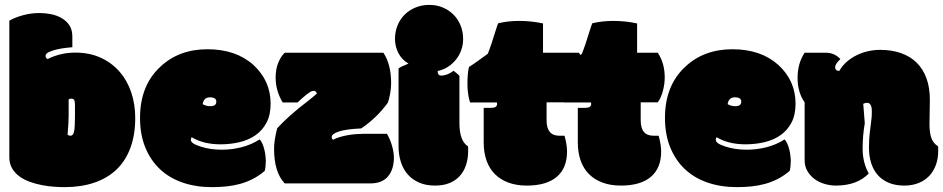

<svg xmlns="http://www.w3.org/2000/svg" viewBox="-20 -749 3851 784"><path d="M255.9 -199.7Q260.7 -194.8 267.6 -194.8Q278.3 -194.8 282.2 -210.4Q286.1 -227.1 286.1 -272.5V-322.3Q286.1 -335.4 282.7 -340.8Q279.3 -346.2 271.5 -346.2Q263.7 -346.2 260.3 -342.8V-277.3Q260.3 -248 255.9 -199.7ZM275.4 -556.2Q268.6 -555.7 250.7 -553.7Q232.9 -551.8 214.1 -547.6Q195.3 -543.5 180.7 -536.9Q166 -530.3 166 -520.5Q166 -512.7 173.8 -507.8Q227.5 -534.2 287.6 -534.2Q345.7 -534.2 391.1 -513.4Q436.5 -492.7 468 -456.5Q499.5 -420.4 515.9 -371.8Q532.2 -323.2 532.2 -267.6Q532.2 -198.7 512.7 -145.8Q493.2 -92.8 456.1 -57.1Q418.9 -21.5 365.2 -3.2Q311.5 15.1 243.7 15.1Q224.1 15.1 200 13.4Q175.8 11.7 150.6 6.8Q125.5 2 101.8 -6.6Q78.1 -15.1 59.3 -28.8Q40.5 -42.5 29.3 -61.8Q18.1 -81.1 18.1 -107.4V-664.6Q41.5 -678.2 74.5 -687Q107.4 -695.8 141.1 -695.8Q164.1 -695.8 188 -691.2Q211.9 -686.5 231.4 -675.3Q251 -664.1 263.2 -645.8Q275.4 -627.4 275.4 -599.6Z M838.9 -315.4Q863.3 -315.4 863.3 -334Q863.3 -351.6 837.4 -351.6Q811.5 -351.6 807.6 -323.7Q821.8 -315.4 838.9 -315.4ZM845.2 15.1Q779.3 15.1 725.1 -3.7Q670.9 -22.5 632.6 -58.8Q594.2 -95.2 573 -147.7Q551.8 -200.2 551.8 -267.6Q551.8 -399.4 634.3 -476.1Q710.4 -547.9 827.1 -547.9Q943.4 -547.9 1014.6 -483.9Q1085 -419.4 1085 -325.7Q1085 -279.8 1068.4 -248.3Q1051.8 -216.8 1023.4 -197Q995.1 -177.2 958 -168.5Q920.9 -159.7 880.4 -159.7Q811 -159.7 763.2 -188.5Q759.3 -185.5 759.3 -177.7Q759.3 -163.1 797.9 -150.9Q836.9 -137.7 885.7 -137.7Q904.8 -137.7 925.3 -140.1Q945.8 -142.6 965.8 -147.7Q985.8 -152.8 1004.9 -160.9Q1023.9 -168.9 1039.6 -179.7Q1046.4 -173.8 1051.3 -162.6Q1056.2 -151.4 1059.3 -138.7Q1062.5 -126 1064 -113.3Q1065.4 -100.6 1065.4 -91.8Q1065.4 -68.8 1061 -51.3Q1037.6 -31.2 1012.2 -18.3Q986.8 -5.4 960 2Q933.1 9.3 904.3 12.2Q875.5 15.1 845.2 15.1Z M1577.1 -408.7Q1577.1 -390.6 1573.5 -368.9Q1569.8 -347.2 1564 -330.1Q1518.6 -267.6 1455.1 -224.6Q1392.1 -221.7 1363.3 -211.9Q1334.5 -202.1 1334.5 -189.9Q1334.5 -182.1 1339.8 -178.2Q1352.5 -185.1 1368.4 -189.7Q1384.3 -194.3 1401.4 -197.3Q1418.5 -200.2 1435.1 -201.4Q1451.7 -202.6 1465.8 -202.6H1560.1Q1566.4 -191.9 1571.8 -179.2Q1577.1 -166.5 1580.8 -153.6Q1584.5 -140.6 1586.4 -128.4Q1588.4 -116.2 1588.4 -106Q1588.4 -57.6 1564.5 -28.8Q1540.5 0 1490.7 0H1142.6Q1099.1 -45.9 1099.1 -141.6Q1099.1 -175.8 1111.8 -225.1Q1134.3 -250 1165.5 -277.8Q1196.8 -305.7 1237.8 -336.9Q1246.1 -343.3 1255.1 -350.8Q1264.2 -358.4 1273.9 -366.7Q1271 -377.9 1260.7 -377.9Q1259.8 -377.9 1258.1 -377.7Q1256.3 -377.4 1253.9 -377Q1239.7 -372.6 1194.8 -330.6H1134.3Q1105.5 -378.4 1105.5 -432.1Q1105.5 -466.3 1116.2 -492.7Q1127 -519 1142.6 -533.7H1545.4Q1577.1 -487.3 1577.1 -408.7Z M1856 -246.1Q1856 -173.3 1891.1 -151.4Q1891.6 -149.9 1891.6 -142.1V-133.3Q1891.6 -101.1 1882.8 -74.7Q1874 -48.3 1856.9 -29.8Q1839.8 -11.2 1814.7 -1.2Q1789.6 8.8 1756.3 8.8Q1719.7 8.8 1691.9 -3.2Q1664.1 -15.1 1645.3 -36.4Q1626.5 -57.6 1616.9 -87.4Q1607.4 -117.2 1607.4 -152.3V-469.7Q1616.2 -476.1 1626.5 -480Q1636.7 -483.9 1647.9 -489.7Q1634.8 -496.6 1624.3 -507.6Q1613.8 -518.6 1606.9 -532Q1600.1 -545.4 1596.4 -560.1Q1592.8 -574.7 1592.8 -589.4Q1592.8 -619.6 1603.3 -645.3Q1613.8 -670.9 1632.6 -689.5Q1651.4 -708 1677 -718.5Q1702.6 -729 1732.9 -729Q1763.2 -729 1788.3 -718.3Q1813.5 -707.5 1832 -689Q1850.6 -670.4 1860.8 -644.8Q1871.1 -619.1 1871.1 -589.4Q1871.1 -565.9 1863.5 -544.7Q1856 -523.4 1842 -505.9Q1828.1 -488.3 1809.1 -476.1Q1790 -463.9 1767.1 -459Q1767.1 -440.4 1781.2 -440.4Q1806.6 -440.4 1832 -460Q1851.1 -445.3 1856 -439.5Z M1955.1 -308.6H1985.4Q2009.8 -308.6 2009.8 -324.7Q2009.8 -325.7 2008.8 -330.6H1899.4Q1888.7 -364.3 1888.7 -407.2Q1888.7 -450.2 1895 -475.6Q1909.2 -484.4 1928 -497.8Q1946.8 -511.2 1971.7 -529.3Q1978.5 -545.9 1987.3 -572Q1996.1 -598.1 2007.3 -634.8Q2008.8 -639.6 2010.5 -644.3Q2012.2 -648.9 2014.2 -653.8Q2053.2 -663.6 2100.1 -663.6Q2149.9 -663.6 2197.3 -653.3V-533.7H2343.8Q2372.1 -490.7 2372.1 -432.6Q2372.1 -406.2 2364.7 -378.4Q2357.4 -350.6 2343.8 -331.1H2211.9V-257.3Q2211.9 -194.8 2264.2 -194.8H2285.2Q2295.4 -157.7 2295.4 -130.4Q2295.4 -62.5 2253.4 -26.9Q2211.4 8.8 2130.9 8.8Q2089.4 8.8 2056.6 -3.2Q2023.9 -15.1 2001.2 -37.6Q1978.5 -60.1 1966.8 -93Q1955.1 -126 1955.1 -167.5Z M2339.4 -308.6H2369.6Q2394 -308.6 2394 -324.7Q2394 -325.7 2393.1 -330.6H2283.7Q2272.9 -364.3 2272.9 -407.2Q2272.9 -450.2 2279.3 -475.6Q2293.5 -484.4 2312.3 -497.8Q2331.1 -511.2 2356 -529.3Q2362.8 -545.9 2371.6 -572Q2380.4 -598.1 2391.6 -634.8Q2393.1 -639.6 2394.8 -644.3Q2396.5 -648.9 2398.4 -653.8Q2437.5 -663.6 2484.4 -663.6Q2534.2 -663.6 2581.5 -653.3V-533.7H2666Q2694.3 -490.7 2694.3 -432.6Q2694.3 -406.2 2687 -378.4Q2679.7 -350.6 2666 -331.1H2596.2V-257.3Q2596.2 -194.8 2648.4 -194.8H2669.4Q2679.7 -157.7 2679.7 -130.4Q2679.7 -62.5 2637.7 -26.9Q2595.7 8.8 2515.1 8.8Q2473.6 8.8 2440.9 -3.2Q2408.2 -15.1 2385.5 -37.6Q2362.8 -60.1 2351.1 -93Q2339.4 -126 2339.4 -167.5Z M2982.4 -315.4Q3006.8 -315.4 3006.8 -334Q3006.8 -351.6 2981 -351.6Q2955.1 -351.6 2951.2 -323.7Q2965.3 -315.4 2982.4 -315.4ZM2988.8 15.1Q2922.9 15.1 2868.7 -3.7Q2814.5 -22.5 2776.1 -58.8Q2737.8 -95.2 2716.6 -147.7Q2695.3 -200.2 2695.3 -267.6Q2695.3 -399.4 2777.8 -476.1Q2854 -547.9 2970.7 -547.9Q3086.9 -547.9 3158.2 -483.9Q3228.5 -419.4 3228.5 -325.7Q3228.5 -279.8 3211.9 -248.3Q3195.3 -216.8 3167 -197Q3138.7 -177.2 3101.6 -168.5Q3064.5 -159.7 3023.9 -159.7Q2954.6 -159.7 2906.7 -188.5Q2902.8 -185.5 2902.8 -177.7Q2902.8 -163.1 2941.4 -150.9Q2980.5 -137.7 3029.3 -137.7Q3048.3 -137.7 3068.8 -140.1Q3089.4 -142.6 3109.4 -147.7Q3129.4 -152.8 3148.4 -160.9Q3167.5 -168.9 3183.1 -179.7Q3189.9 -173.8 3194.8 -162.6Q3199.7 -151.4 3202.9 -138.7Q3206.1 -126 3207.5 -113.3Q3209 -100.6 3209 -91.8Q3209 -68.8 3204.6 -51.3Q3181.2 -31.2 3155.8 -18.3Q3130.4 -5.4 3103.5 2Q3076.7 9.3 3047.9 12.2Q3019 15.1 2988.8 15.1Z M3775.4 -241.7Q3775.4 -206.5 3783.2 -185.1Q3791 -163.6 3810.5 -151.4Q3811 -149.9 3811 -142.1V-133.3Q3811 -101.6 3801.5 -75.4Q3792 -49.3 3774.2 -30.5Q3756.3 -11.7 3730.5 -1.5Q3704.6 8.8 3672.4 8.8Q3636.7 8.8 3609.6 -2.4Q3582.5 -13.7 3564.5 -33.9Q3546.4 -54.2 3537.4 -82.8Q3528.3 -111.3 3528.3 -146Q3528.3 -180.2 3531.5 -206.3Q3534.7 -232.4 3536.1 -243.7Q3536.6 -249.5 3537.4 -254.4Q3538.1 -259.3 3538.6 -264.6Q3539.1 -270 3539.6 -277.1Q3540 -284.2 3540 -293.5Q3540 -312.5 3534.9 -320.8Q3529.8 -329.1 3521 -329.1Q3511.7 -329.1 3504.9 -325.2L3511.2 -245.6Q3502.4 -196.8 3502.4 -141.1Q3502.4 -85.9 3527.3 -40.5Q3479.5 8.8 3393.1 8.8Q3370.6 8.8 3347.7 2.2Q3324.7 -4.4 3306.6 -17.6Q3288.6 -30.8 3277.1 -50Q3265.6 -69.3 3265.6 -94.7V-331.1Q3236.8 -371.6 3236.8 -431.2Q3236.8 -490.2 3265.6 -533.7H3352.5Q3387.2 -533.7 3411.6 -507.8Q3390.1 -487.8 3390.1 -474.6Q3390.1 -459.5 3407.2 -459.5Q3419.4 -481 3438 -497.1Q3456.5 -513.2 3478.8 -523.9Q3501 -534.7 3525.1 -540Q3549.3 -545.4 3573.2 -545.4Q3621.6 -545.4 3659.4 -532Q3697.3 -518.6 3723.4 -492.7Q3749.5 -466.8 3763.2 -429Q3776.9 -391.1 3776.9 -341.8Z"/></svg>

Font: Modak sl
Style: Regular
Weight: 400
Designer: Sarang Kulkarni, Maithili Shingre, Noopur Datye
Foundry: Ek Type
Version: Version 1.036;PS Version 1.000;hotconv 1.0.79;makeotf.lib2.5